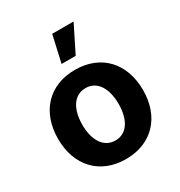

<svg xmlns="http://www.w3.org/2000/svg" viewBox="-185 -913 984 1051"><g transform="rotate(-30 307.0 -388.0)"><path d="M38.4 -270.6C38.4 -102.6 141.3 10.7 306.8 10.7C472.3 10.7 575.3 -102.6 575.3 -270.6C575.3 -439.6 472.3 -552.6 306.8 -552.6C141.3 -552.6 38.4 -439.6 38.4 -270.6ZM192.1 -271.7C192.1 -366.8 231.2 -437.1 307.5 -437.1C382.5 -437.1 421.5 -366.8 421.5 -271.7C421.5 -176.5 382.5 -106.5 307.5 -106.5C231.2 -106.5 192.1 -176.5 192.1 -271.7ZM260.3 -616.8H349.4L433.6 -785.5H298.3Z"/></g></svg>

Font: Inter-Hewn
Style: Bold
Weight: 700
Designer: Rasmus Andersson
Foundry: rsms
Version: Version 3.012;git-f93a4a705